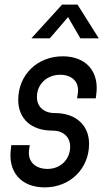

<svg xmlns="http://www.w3.org/2000/svg" viewBox="-20 -800 464 832"><path d="M116 -634H196L275 -726L328 -634H408L316 -780H249ZM174 12C284 12 366 -69 366 -177C366 -257 309 -310 218 -310C169 -310 140 -338 140 -380C140 -435 183 -476 241 -476C295 -476 325 -442 317 -394L314 -374H395L397 -390C411 -489 354 -556 252 -556C142 -556 59 -476 59 -367C59 -286 115 -234 207 -234C255 -234 284 -206 284 -164C284 -109 242 -68 186 -68C133 -68 99 -100 106 -150L109 -171H29L27 -154C14 -54 72 12 174 12Z"/></svg>

Font: Mohave
Style: Italic
Weight: 400
Italic angle: -8°
Designer: Gumpita Rahayu
Foundry: Tokotype
Version: Version 2.002;PS 002.002;hotconv 1.0.88;makeotf.lib2.5.64775